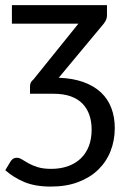

<svg xmlns="http://www.w3.org/2000/svg" viewBox="-24 -526 488 726"><path d="M198 -232Q252.5 -230 292.5 -215.2Q332.5 -200.5 358.5 -175.8Q384.5 -151 397.2 -117Q410 -83 410 -42Q410 5 394 45.5Q378 86 347.2 115.8Q316.5 145.5 271.5 162.5Q226.5 179.5 168 179.5Q108.5 179.5 67.2 162Q26 144.5 -4 117.5L16.5 83.5Q25 70.5 39.5 70.5Q49 70.5 59.2 77Q69.5 83.5 83.8 91.5Q98 99.5 118.5 106Q139 112.5 169.5 112.5Q204.5 112.5 232.8 102.5Q261 92.5 281 73.5Q301 54.5 311.8 27Q322.5 -0.5 322.5 -36Q322.5 -66 314 -91Q305.5 -116 288 -134Q270.5 -152 243.2 -161.8Q216 -171.5 178 -171.5H89.5V-200Q89.5 -215.5 102 -225L272.5 -436.5H21V-506.5H380.5V-468.5Q380.5 -457 375.2 -447.2Q370 -437.5 362.5 -429.5Z"/></svg>

Font: Lato
Style: Regular
Weight: 400
Designer: Lukasz Dziedzic with Adam Twardoch and Botio Nikoltchev
Foundry: tyPoland Lukasz Dziedzic
Version: Version 2.015; 2015-08-06; http://www.latofonts.com/